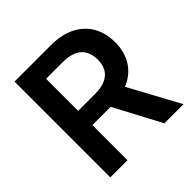

<svg xmlns="http://www.w3.org/2000/svg" viewBox="-190 -879 1031 1031"><g transform="rotate(-45 325.0 -364.0)"><path d="M70.3 0V-727.5H345.2Q427.7 -727.5 485.1 -698.5Q542.5 -669.4 572.3 -616.9Q602.1 -564.5 602.1 -494.6Q602.1 -424.8 571.8 -373.5Q541.5 -322.3 483.4 -294.4Q425.3 -266.6 341.8 -266.6H146.5V-374.5H328.6Q377 -374.5 408.2 -388.7Q439.5 -402.8 454.8 -429.7Q470.2 -456.5 470.2 -494.6Q470.2 -533.7 454.8 -561.3Q439.5 -588.9 408 -603.5Q376.5 -618.2 328.1 -618.2H200.7V0ZM481 0 306.2 -329.6H447.8L626 0Z"/></g></svg>

Font: Inter 18pt SemiBold
Style: Regular
Weight: 600
Designer: Rasmus Andersson
Foundry: rsms
Version: Version 4.001;git-66647c0bb